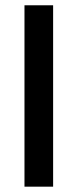

<svg xmlns="http://www.w3.org/2000/svg" viewBox="-20 -700 291 720"><path d="M71.8 0V-680.2H179.2V0Z"/></svg>

Font: TASA Orbiter Text Medium
Style: Regular
Weight: 500
Designer: Weizhong Zhang
Version: Version 1.000;Glyphs 3.1.2 (3151)